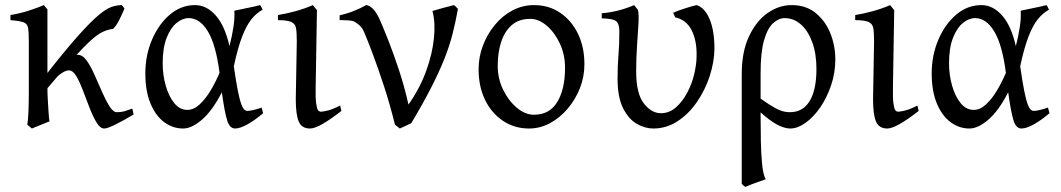

<svg xmlns="http://www.w3.org/2000/svg" viewBox="-20 -489 4160 753"><path d="M468 -455Q458 -431 447 -409.5Q436 -388 424 -376Q402 -373 383 -364Q364 -355 338.5 -332.5Q313 -310 272 -265Q231 -220 166 -143Q166 -123 167.5 -97.5Q169 -72 170.5 -48.5Q172 -25 174 -13Q162 -8 140.5 0.5Q119 9 105 15L87 0Q90 -16 91.5 -50Q93 -84 93 -123Q93 -172 93 -229Q93 -286 93 -329Q93 -364 90 -380Q87 -396 72.5 -401.5Q58 -407 21 -410V-430Q58 -436 93.5 -447.5Q129 -459 152 -469L166 -452Q166 -452 166 -430Q166 -408 166 -375Q166 -342 166 -306.5Q166 -271 166 -242.5Q166 -214 166 -203Q240 -297 288 -350.5Q336 -404 366.5 -429.5Q397 -455 418 -462Q439 -469 458 -469Q461 -466 465 -460Q469 -454 468 -455ZM389 15Q373 15 359 -8Q345 -31 331.5 -65.5Q318 -100 305.5 -133.5Q293 -167 279.5 -190Q266 -213 250 -213Q237 -213 219.5 -200.5Q202 -188 184.5 -168Q167 -148 154 -126Q141 -104 137 -86Q137 -86 130.5 -87Q124 -88 118 -97Q140 -160 165.5 -196Q191 -232 216 -249Q241 -266 259.5 -270Q278 -274 285 -274Q304 -274 320 -251.5Q336 -229 351 -195Q366 -161 380.5 -128Q395 -95 409.5 -72Q424 -49 438 -49Q456 -49 467.5 -52.5Q479 -56 499 -63Q500 -57 501.5 -51Q503 -45 504 -40Q464 -16 432.5 -0.5Q401 15 389 15Z M550 -201Q550 -272 576 -333Q602 -394 646 -431.5Q690 -469 745 -469Q790 -469 826 -428.5Q862 -388 880 -308Q890 -347 895.5 -383Q901 -419 899 -447Q920 -452 949 -457.5Q978 -463 1000 -469Q1004 -464 1006 -459.5Q1008 -455 1010 -451Q986 -438 966.5 -414Q947 -390 930 -346.5Q913 -303 897 -229Q906 -167 913 -132Q920 -97 926.5 -80Q933 -63 939 -58.5Q945 -54 950 -54Q958 -54 973.5 -57.5Q989 -61 1006 -67Q1007 -63 1008.5 -58Q1010 -53 1012 -45Q979 -17 950 -1Q921 15 902 15Q881 15 871 -16.5Q861 -48 850 -127Q813 -55 772.5 -20Q732 15 698 15Q658 15 624.5 -9.5Q591 -34 570.5 -82.5Q550 -131 550 -201ZM841 -203Q827 -313 795.5 -365.5Q764 -418 720 -418Q696 -418 672.5 -399Q649 -380 633.5 -340.5Q618 -301 618 -241Q618 -195 630 -153Q642 -111 663.5 -84.5Q685 -58 715 -58Q740 -58 763.5 -80Q787 -102 806.5 -135Q826 -168 841 -203Z M1319 -54Q1274 -19 1243.5 -2Q1213 15 1196 15Q1163 15 1151.5 -12.5Q1140 -40 1140 -100L1144 -327Q1144 -361 1141 -378.5Q1138 -396 1122 -403Q1106 -410 1070 -410V-430Q1102 -435 1138.5 -445Q1175 -455 1207 -469L1223 -449L1218 -148Q1217 -104 1220 -83Q1223 -62 1227.5 -56.5Q1232 -51 1239 -51Q1247 -51 1265.5 -55.5Q1284 -60 1314 -75Z M1593 -6Q1585 -2 1571 4.5Q1557 11 1548 15L1529 0Q1509 -81 1485.5 -152.5Q1462 -224 1441.5 -278.5Q1421 -333 1408 -363Q1401 -380 1389.5 -390Q1378 -400 1370 -404Q1362 -408 1348 -409Q1334 -410 1323 -410Q1312 -410 1312 -410V-429Q1343 -436 1369 -446.5Q1395 -457 1416 -469Q1427 -469 1442 -455Q1457 -441 1472 -406Q1483 -381 1503 -330.5Q1523 -280 1544.5 -215Q1566 -150 1582 -79Q1627 -143 1651.5 -211Q1676 -279 1682 -340.5Q1688 -402 1676 -446Q1699 -453 1720 -458.5Q1741 -464 1760 -469Q1764 -467 1769 -461.5Q1774 -456 1776 -454Q1767 -404 1755 -356.5Q1743 -309 1722.5 -257.5Q1702 -206 1670.5 -144.5Q1639 -83 1593 -6Z M2055 15Q1997 15 1952 -15.5Q1907 -46 1882 -98Q1857 -150 1857 -217Q1857 -266 1874 -310.5Q1891 -355 1921 -391.5Q1951 -428 1990.5 -448.5Q2030 -469 2074 -469Q2133 -469 2177.5 -438.5Q2222 -408 2247 -356Q2272 -304 2272 -237Q2272 -188 2254.5 -143.5Q2237 -99 2206.5 -63Q2176 -27 2137 -6Q2098 15 2055 15ZM2060 -415Q2015 -415 1987 -390.5Q1959 -366 1945.5 -324.5Q1932 -283 1932 -231Q1932 -180 1953.5 -136.5Q1975 -93 2007.5 -66Q2040 -39 2074 -39Q2135 -39 2165.5 -89Q2196 -139 2196 -223Q2196 -274 2176 -317.5Q2156 -361 2124.5 -388Q2093 -415 2060 -415Z M2402 -181Q2402 -232 2405.5 -272.5Q2409 -313 2409 -367Q2409 -394 2397.5 -405Q2386 -416 2340 -417V-437Q2404 -442 2467 -469L2482 -450Q2486 -434 2484 -397Q2482 -360 2478.5 -311.5Q2475 -263 2475 -209Q2475 -122 2505 -83.5Q2535 -45 2572 -45Q2605 -45 2631 -68Q2657 -91 2675.5 -126Q2694 -161 2703 -200Q2712 -239 2712 -271Q2713 -330 2692.5 -370.5Q2672 -411 2628 -421L2620 -439Q2638 -447 2666 -456Q2694 -465 2712 -469Q2744 -459 2763 -414Q2782 -369 2782 -297Q2781 -245 2763.5 -191Q2746 -137 2714 -90Q2682 -43 2638 -14Q2594 15 2542 15Q2510 15 2478 -3Q2446 -21 2424 -64Q2402 -107 2402 -181Z M3079 15Q3065 15 3044.5 7.5Q3024 0 2994.5 -22Q2965 -44 2923 -87Q2928 -92 2925 -99Q2922 -106 2921.5 -112.5Q2921 -119 2937 -121Q2975 -93 2999.5 -77.5Q3024 -62 3041.5 -55.5Q3059 -49 3078 -49Q3129 -49 3155.5 -93Q3182 -137 3182 -218Q3182 -280 3165 -325Q3148 -370 3120 -394Q3092 -418 3057 -418Q3034 -418 3012 -398Q2990 -378 2976.5 -331Q2963 -284 2963 -203Q2963 -184 2963 -157Q2963 -130 2963 -103.5Q2963 -77 2963 -58Q2963 -39 2963 -35Q2963 15 2964 65.5Q2965 116 2969 156Q2973 196 2983 214Q2961 222 2942.5 228.5Q2924 235 2903 244Q2898 241 2895.5 238.5Q2893 236 2889 232Q2889 213 2889 172Q2889 131 2889 79.5Q2889 28 2889 -25Q2889 -78 2889 -124Q2889 -170 2889 -198Q2889 -286 2917.5 -346.5Q2946 -407 2990.5 -438Q3035 -469 3085 -469Q3141 -469 3179 -438Q3217 -407 3236.5 -358.5Q3256 -310 3256 -256Q3256 -203 3239.5 -154.5Q3223 -106 3197 -68Q3171 -30 3139.5 -7.5Q3108 15 3079 15Z M3583 -54Q3538 -19 3507.5 -2Q3477 15 3460 15Q3427 15 3415.5 -12.5Q3404 -40 3404 -100L3408 -327Q3408 -361 3405 -378.5Q3402 -396 3386 -403Q3370 -410 3334 -410V-430Q3366 -435 3402.5 -445Q3439 -455 3471 -469L3487 -449L3482 -148Q3481 -104 3484 -83Q3487 -62 3491.5 -56.5Q3496 -51 3503 -51Q3511 -51 3529.5 -55.5Q3548 -60 3578 -75Z M3634 -201Q3634 -272 3660 -333Q3686 -394 3730 -431.5Q3774 -469 3829 -469Q3874 -469 3910 -428.5Q3946 -388 3964 -308Q3974 -347 3979.5 -383Q3985 -419 3983 -447Q4004 -452 4033 -457.5Q4062 -463 4084 -469Q4088 -464 4090 -459.5Q4092 -455 4094 -451Q4070 -438 4050.5 -414Q4031 -390 4014 -346.5Q3997 -303 3981 -229Q3990 -167 3997 -132Q4004 -97 4010.5 -80Q4017 -63 4023 -58.5Q4029 -54 4034 -54Q4042 -54 4057.5 -57.5Q4073 -61 4090 -67Q4091 -63 4092.5 -58Q4094 -53 4096 -45Q4063 -17 4034 -1Q4005 15 3986 15Q3965 15 3955 -16.5Q3945 -48 3934 -127Q3897 -55 3856.5 -20Q3816 15 3782 15Q3742 15 3708.5 -9.5Q3675 -34 3654.5 -82.5Q3634 -131 3634 -201ZM3925 -203Q3911 -313 3879.5 -365.5Q3848 -418 3804 -418Q3780 -418 3756.5 -399Q3733 -380 3717.5 -340.5Q3702 -301 3702 -241Q3702 -195 3714 -153Q3726 -111 3747.5 -84.5Q3769 -58 3799 -58Q3824 -58 3847.5 -80Q3871 -102 3890.5 -135Q3910 -168 3925 -203Z"/></svg>

Font: ChillKai
Style: Regular
Weight: 400
Designer: ChillType
Foundry: 寒蝉字型
Version: Version 2.000